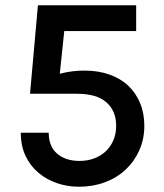

<svg xmlns="http://www.w3.org/2000/svg" viewBox="-20 -591 624 729"><path d="M497 -571V-473H224L207 -311Q253 -323 301 -323Q353 -323 395.5 -308Q438 -293 467 -265.5Q496 -238 512 -199.5Q528 -161 528 -113Q528 -63 509 -20.5Q490 22 457 53Q424 84 378.5 101Q333 118 280 118Q236 118 196.5 104.5Q157 91 126 65Q95 39 77 1Q59 -37 59 -87H165Q165 -35 197 -7.5Q229 20 282 20Q312 20 337.5 10.5Q363 1 381.5 -16.5Q400 -34 410.5 -58.5Q421 -83 421 -113Q421 -170 384 -202.5Q347 -235 272 -235H94L124 -571Z"/></svg>

Font: Karla Tamil Upright
Style: Bold
Weight: 700
Designer: Jonathan Pinhorn
Foundry: Jonathan Pinhorn
Version: Version 1.001